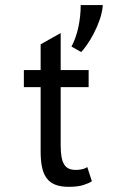

<svg xmlns="http://www.w3.org/2000/svg" viewBox="-20 -722 467 754"><path d="M73.7 0ZM73.7 -446.8H139.6V-547.9L218.3 -592.3V-446.8H328.1V-379.9H218.3V-152.3Q218.3 -125.5 221.4 -106.9Q224.6 -88.4 231.7 -76.7Q238.8 -64.9 250.2 -59.8Q261.7 -54.7 278.3 -54.7Q287.6 -54.7 300 -56.9Q312.5 -59.1 322.8 -65.9L340.8 -10.3Q329.6 -2.4 307.4 4.6Q285.2 11.7 249.5 11.7Q219.7 11.7 198.7 3.9Q177.7 -3.9 164.6 -20.5Q151.4 -37.1 145.5 -63.2Q139.6 -89.4 139.6 -126V-379.9H73.7ZM383.8 -702.1Q381.8 -674.3 371.8 -645.5Q361.8 -616.7 348.6 -591.3Q335.4 -565.9 321.5 -546.1Q307.6 -526.4 298.8 -517.6L260.7 -539.1Q278.8 -573.2 287.8 -615.7Q296.9 -658.2 296.9 -702.1Z"/></svg>

Font: PT Astra Sans
Style: Regular
Weight: 400
Designer: A.Korolkova, I. Chaeva
Foundry: ParaType Ltd
Version: Version 1.001; ttfautohint (v1.6)